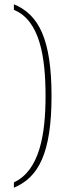

<svg xmlns="http://www.w3.org/2000/svg" viewBox="-20 -764 297 898"><path d="M45 89V114C162 65 221 -51 221 -315C221 -579 162 -696 45 -744V-718C167 -668 193 -496 193 -315C193 -134 165 33 45 89Z"/></svg>

Font: Noto Serif Myanmar SemiCondensed Thin
Style: Regular
Weight: 100
Width: 4
Designer: Ben Mitchell and the Monotype Design Team
Foundry: Monotype Imaging Inc.
Version: Version 2.106